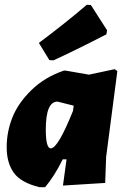

<svg xmlns="http://www.w3.org/2000/svg" viewBox="-20 -774 528 805"><path d="M344 -754 361 -753 429 -647 426 -630Q292 -561 204 -521L187 -522L143 -594Q254 -677 344 -754ZM248 -478H255L353 -461L461 -484L472 -476L425 -116L421 -7L244 4L259 -106H243Q208 -35 169 11H146Q68 -8 38 -49.5Q8 -91 8 -157Q8 -221 32 -281.5Q56 -342 112 -396.5Q168 -451 248 -478ZM172 -231Q172 -152 193 -152Q223 -152 286 -309L289 -331L221 -348Q172 -348 172 -231Z"/></svg>

Font: Alegreya Sans Black
Style: Italic
Weight: 900
Italic angle: -7°
Designer: Juan Pablo del Peral
Foundry: Huerta Tipografica
Version: Version 2.007